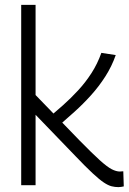

<svg xmlns="http://www.w3.org/2000/svg" viewBox="-20 -760 531 788"><path d="M466 8Q452 8 438 4.5Q424 1 406 -11Q388 -23 360 -49Q332 -75 290 -119L126 -289V0H67V-740H126V-370L306 -184Q359 -130 389.5 -102.5Q420 -75 438.5 -65.5Q457 -56 472 -56Q474 -56 478 -56.5Q482 -57 486 -57L488 5Q483 6 477.5 7Q472 8 466 8ZM221 -244 174 -272Q206 -299 238.5 -328Q271 -357 301 -389.5Q331 -422 355.5 -460Q380 -498 396 -543L455 -534Q439 -488 412.5 -446.5Q386 -405 353 -368.5Q320 -332 285.5 -301Q251 -270 221 -244Z"/></svg>

Font: Georama ExtraCondensed Thin Light
Style: Regular
Weight: 300
Version: Version 1.001